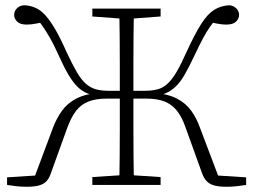

<svg xmlns="http://www.w3.org/2000/svg" viewBox="-20 -707 968 734"><path d="M333 0V-30L455 -38H473L594 -30V0ZM333 -644V-674H594V-644L473 -635H455ZM436 0Q437 -51 437.5 -103.5Q438 -156 438 -213Q438 -270 438 -334V-349Q438 -410 438 -464.5Q438 -519 437.5 -571Q437 -623 436 -674H492Q491 -624 490.5 -572Q490 -520 490 -465Q490 -410 490 -349V-334Q490 -271 490 -214Q490 -157 490.5 -104.5Q491 -52 492 0ZM752 -46 690 -218Q676 -259 656.5 -283.5Q637 -308 609 -319Q581 -330 540 -330H464V-360H534Q562 -360 582.5 -365.5Q603 -371 620.5 -387Q638 -403 655 -432Q672 -461 693 -508Q725 -578 749.5 -616Q774 -654 799 -669.5Q824 -685 856 -687Q868 -686 876.5 -680.5Q885 -675 889.5 -667Q894 -659 894 -650Q894 -636 882.5 -624.5Q871 -613 845 -613Q828 -613 808.5 -617Q789 -621 769 -625L816 -647Q798 -626 783.5 -605.5Q769 -585 755.5 -559.5Q742 -534 724 -496Q702 -449 685 -420Q668 -391 650.5 -375Q633 -359 613.5 -350.5Q594 -342 567 -338L569 -352Q622 -348 656.5 -330Q691 -312 711.5 -283Q732 -254 744 -220L819 -22L797 -37L921 -29V0Q907 2 888 4.5Q869 7 847 7Q817 7 799 2Q781 -3 770 -14.5Q759 -26 752 -46ZM175 -46Q168 -25 157.5 -14Q147 -3 129 2Q111 7 81 7Q59 7 39.5 4.5Q20 2 7 0V-29L131 -37L109 -22L183 -220Q196 -254 216.5 -283Q237 -312 271.5 -330Q306 -348 359 -352L361 -338Q334 -342 314 -350Q294 -358 277 -374.5Q260 -391 242.5 -420Q225 -449 204 -496Q187 -534 172.5 -559.5Q158 -585 144 -605.5Q130 -626 111 -647L159 -625Q139 -621 119 -617Q99 -613 82 -613Q57 -613 45.5 -624.5Q34 -636 34 -650Q34 -659 38.5 -667Q43 -675 51.5 -680.5Q60 -686 72 -687Q96 -686 116 -677Q136 -668 154 -648Q172 -628 191.5 -594.5Q211 -561 234 -509Q256 -462 273 -432.5Q290 -403 307.5 -387.5Q325 -372 345.5 -366Q366 -360 394 -360H463V-330H388Q347 -330 318.5 -319Q290 -308 271 -283.5Q252 -259 237 -218Z"/></svg>

Font: Source Serif 4 18pt Light
Style: Regular
Weight: 300
Designer: Frank Grießhammer
Foundry: Adobe Systems Incorporated
Version: Version 4.004;hotconv 1.0.116;makeotfexe 2.5.65601